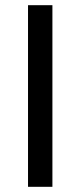

<svg xmlns="http://www.w3.org/2000/svg" viewBox="-20 -720 310 740"><path d="M88 -700H182V0H88Z"/></svg>

Font: PT Root UI Medium
Style: Regular
Weight: 500
Designer: Vitaly Kuzmin
Foundry: ParaType Ltd.
Version: Version 2.001G